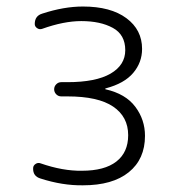

<svg xmlns="http://www.w3.org/2000/svg" viewBox="-20 -550 540 580"><path d="M102.5 -10.7Q79.1 -17.6 80.1 -42Q80.1 -49.8 87.4 -54.7Q94.7 -59.6 102.5 -56.6Q169.9 -33.2 227.5 -34.2Q295.9 -34.2 331.5 -62Q367.2 -89.8 367.2 -141.6Q367.2 -197.3 321.8 -228Q276.4 -258.8 183.6 -258.8H165Q156.2 -258.8 149.9 -265.1Q143.6 -271.5 143.6 -280.3Q143.6 -289.1 149.9 -295.4Q156.2 -301.8 165 -301.8H183.6Q269.5 -301.8 314 -327.6Q358.4 -353.5 358.4 -398.4Q358.4 -445.3 320.8 -465.8Q283.2 -486.3 225.6 -486.3Q172.9 -486.3 107.4 -462.9Q99.6 -460 92.3 -464.8Q85 -469.7 85 -477.5Q85 -502 107.4 -508.8Q172.9 -530.3 230.5 -530.3Q314.5 -530.3 361.8 -495.1Q409.2 -460 409.2 -402.3Q409.2 -361.3 382.3 -329.6Q355.5 -297.9 299.8 -283.2Q297.9 -283.2 297.9 -281.2Q297.9 -280.3 298.8 -280.3Q359.4 -266.6 388.7 -227.5Q418 -188.5 418 -139.6Q418 -69.3 369.1 -29.8Q320.3 9.8 230.5 9.8Q168.9 10.7 102.5 -10.7Z"/></svg>

Font: Rounded Mgen+ 2m light
Style: Regular
Weight: 200
Designer: [Source Han Sans]
Ryoko NISHIZUKA  (kana & ideographs); Paul D. Hunt (Latin, Greek & Cyrillic); Wenlong ZHANG  (bopomofo
Version: Version 1.059.20150602